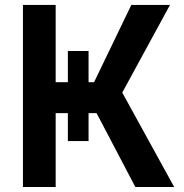

<svg xmlns="http://www.w3.org/2000/svg" viewBox="-20 -747 734 767"><path d="M251.1 -543.3H333.8V-183.6H251.1ZM71.7 0V-727.3H202.4V-418.7H355.8L504.6 -727.3H659.1L468.4 -377.1L675.8 0H520.6L365.8 -295.1H202.4V0Z"/></svg>

Font: InterMG SemiBold
Style: Regular
Weight: 600
Designer: Rasmus Andersson
Foundry: rsms
Version: Version 3.019;December 26, 2023;FontCreator 15.0.0.2955 64-b